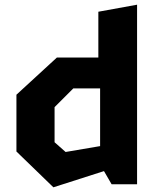

<svg xmlns="http://www.w3.org/2000/svg" viewBox="-20 -785 660 818"><path d="M455.5 0H564V-765L399 -735V-540H222.5L50 -381.5V-139.5L207.5 13L423 -56ZM212.5 -179V-328.5L292.5 -408.5H406.5V-162.5L259.5 -137.5Z"/></svg>

Font: Monaspace Krypton ExtraBold
Style: Regular
Weight: 800
Designer: Riley Cran & the Lettermatic Team
Foundry: Lettermatic
Version: Version 1.101 (Monaspace Krypton)